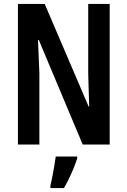

<svg xmlns="http://www.w3.org/2000/svg" viewBox="-20 -734 647 975"><path d="M537 0H400L177 -531H173Q176 -473 177 -434.5Q178 -396 180 -362V0H71V-714H207L430 -193H433Q431 -253 430 -289Q429 -325 428 -360V-714H537ZM372 71Q360 108 342 148Q324 188 305 221H236V209Q240 191 245.5 164.5Q251 138 255.5 110Q260 82 263 61H372Z"/></svg>

Font: Noto Sans Malayalam ExtraCondensed SemiBold
Style: Regular
Weight: 600
Width: 2
Designer: Jelle Bosma - Monotype Design Team
Foundry: Monotype Imaging Inc.
Version: Version 2.104; ttfautohint (v1.8.4.7-5d5b)